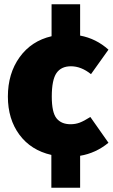

<svg xmlns="http://www.w3.org/2000/svg" viewBox="-20 -716 529 901"><path d="M489 -46Q429 3 356 15V165H221V11Q125 -11 71 -84Q17 -157 17 -263Q17 -371 72 -447.5Q127 -524 222 -546V-696H356V-549Q431 -535 489 -483L407 -368Q361 -405 313 -405Q267 -405 245 -373Q223 -341 223 -263Q223 -188 245.5 -160.5Q268 -133 311 -133Q334 -133 354 -140.5Q374 -148 404 -167Z"/></svg>

Font: Fira Sans Black
Style: Regular
Weight: 900
Designer: Carrois Corporate & Edenspiekermann AG
Foundry: Carrois Corporate GbR & Edenspiekermann AG
Version: Version 4.203